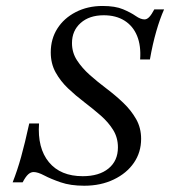

<svg xmlns="http://www.w3.org/2000/svg" viewBox="-20 -602 573 634"><path d="M258.1 11.3Q212.9 11.3 180.2 0Q147.6 -11.3 126.2 -22.6Q104.8 -33.9 91.1 -33.9Q81.5 -33.9 73 -26.2Q64.5 -18.5 54.8 0H21.8Q37.1 -38.7 49.6 -83.5Q62.1 -128.2 76.6 -194.4H108.9Q103.2 -112.9 141.5 -66.5Q179.8 -20.2 253.2 -20.2Q307.3 -20.2 338.3 -45.6Q369.4 -71 369.4 -115.3Q369.4 -147.6 353.6 -173Q337.9 -198.4 312.5 -220.6Q287.1 -242.7 258.5 -264.5Q229.8 -286.3 204.8 -310.1Q179.8 -333.9 163.7 -362.9Q147.6 -391.9 147.6 -429Q147.6 -473.4 169.4 -507.7Q191.1 -541.9 230.2 -562.1Q269.4 -582.3 318.5 -582.3Q360.5 -582.3 386.3 -571.4Q412.1 -560.5 428.2 -549.2Q444.4 -537.9 457.3 -537.9Q465.3 -537.9 473 -546Q480.6 -554 489.5 -571H521.8Q508.1 -540.3 496 -498.4Q483.9 -456.5 475 -405.6H442.7Q446 -450.8 432.7 -483.5Q419.4 -516.1 391.1 -533.9Q362.9 -551.6 322.6 -551.6Q275 -551.6 246.4 -526.2Q217.7 -500.8 217.7 -459.7Q217.7 -428.2 234.3 -402.8Q250.8 -377.4 276.6 -354.4Q302.4 -331.5 331.9 -309.3Q361.3 -287.1 387.1 -262.5Q412.9 -237.9 429.4 -208.9Q446 -179.8 446 -143.5Q446 -99.2 422.2 -64.5Q398.4 -29.8 355.6 -9.3Q312.9 11.3 258.1 11.3Z"/></svg>

Font: Playfair 5pt SemiExpanded Light 12pt
Style: Italic
Weight: 300
Italic angle: -15.6°
Version: Version 2.000;gftools[0.9.28]